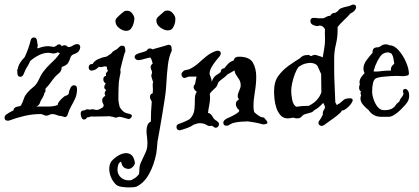

<svg xmlns="http://www.w3.org/2000/svg" viewBox="-42 -513 1835 840"><path d="M-1 14Q-3 15 -8 15Q-22 15 -22 2Q-22 -5 -16 -11Q-12 -14 -3 -19.5Q6 -25 17 -30Q17 -45 42 -48Q50 -50 51.5 -55Q53 -60 56 -64Q57 -65 64 -85.5Q71 -106 107 -135Q119 -145 129.5 -168Q140 -191 152 -205Q163 -219 175.5 -231Q188 -243 201 -256Q206 -262 211 -268Q216 -274 220 -280Q214 -282 211 -284Q207 -283 202.5 -281Q198 -279 192 -279Q188 -279 181.5 -280.5Q175 -282 168 -282Q149 -282 128 -271.5Q107 -261 90 -246Q86 -236 81 -227.5Q76 -219 71 -211L61 -188Q56 -177 47 -177Q34 -177 34 -194V-200Q34 -201 33.5 -202Q33 -203 33 -204Q33 -208 36 -212Q38 -226 46.5 -239Q55 -252 66 -263Q84 -302 92 -336Q95 -349 106 -349Q119 -349 120 -334Q121 -329 122 -321Q123 -313 125 -309Q123 -309 122 -310H120L123 -301Q148 -311 168 -311Q175 -311 181.5 -309.5Q188 -308 192 -308Q199 -308 205 -313.5Q211 -319 217 -319Q223 -319 228 -311Q233 -315 241 -315Q246 -315 249.5 -312.5Q253 -310 256 -307Q267 -307 276.5 -313.5Q286 -320 296 -320Q309 -320 309 -306Q309 -299 303.5 -290.5Q298 -282 284 -277L279 -275Q269 -271 266 -260.5Q263 -250 256.5 -238.5Q250 -227 228 -220V-219Q228 -202 215 -192Q202 -182 189 -165Q182 -155 174.5 -145Q167 -135 158 -127Q156 -122 157 -117Q158 -112 153 -107Q152 -104 151 -101Q150 -98 149 -95Q145 -86 140 -78.5Q135 -71 132 -61Q127 -50 116 -47H127Q145 -47 170 -47Q195 -47 211 -54Q210 -60 217 -69Q224 -78 232.5 -85.5Q241 -93 242 -93Q259 -97 259.5 -106.5Q260 -116 267 -130Q273 -140 282 -140Q295 -140 295 -123Q295 -100 287 -82.5Q279 -65 269.5 -48.5Q260 -32 254 -12Q251 -1 242 -1Q239 -1 235.5 -2.5Q232 -4 228 -5Q217 -5 207 -9.5Q197 -14 186 -14Q180 -14 174 -10.5Q168 -7 161 -7Q154 -7 148 -10.5Q142 -14 136 -14Q100 -14 65.5 -6Q31 2 -1 14Z M510 -378Q495 -378 479 -390.5Q463 -403 463 -421Q463 -429 472 -438Q481 -447 487 -452L501 -463Q503 -465 507.5 -465.5Q512 -466 515 -466Q528 -466 537 -453.5Q546 -441 546 -432Q546 -424 542.5 -411Q539 -398 531.5 -388Q524 -378 510 -378ZM520 8Q520 8 514 6Q512 6 509 5Q506 4 503 3Q496 1 490 -0.5Q484 -2 482 -2Q478 -2 472 0Q466 2 464 2Q463 2 460.5 1Q458 0 457 0Q454 -1 451 -2Q448 -3 444 -3Q439 -5 432 -4.5Q425 -4 422 -4L361 -3Q358 -3 357 -4Q349 0 343 0H340Q333 10 326 10Q319 10 315 2Q311 -6 311 -16Q311 -30 325 -30H328Q334 -35 342 -35Q345 -35 351 -33Q357 -35 361 -35Q367 -35 371.5 -33.5Q376 -32 382 -32Q387 -32 395 -36Q403 -40 409 -44L412 -53Q405 -65 405 -74Q405 -86 419 -94Q416 -100 416 -105Q416 -112 423 -119Q414 -124 414 -132Q414 -137 418 -144Q420 -146 421 -148Q410 -153 410 -167Q410 -179 422 -181Q422 -183 421.5 -184Q421 -185 421 -186Q421 -192 424 -196Q427 -200 431 -203Q424 -211 426 -220Q422 -224 413 -222Q412 -222 411 -221.5Q410 -221 408 -221Q402 -219 400 -219L390 -221Q388 -219 388 -218Q377 -208 368.5 -206Q360 -204 360 -204Q346 -204 346 -219Q346 -224 349.5 -228.5Q353 -233 360 -233H363Q371 -247 389 -255Q407 -263 423 -265Q428 -268 433 -271Q438 -274 442 -277Q444 -278 445.5 -280Q447 -282 448 -283L450 -285Q451 -286 451 -286.5Q451 -287 451 -287L459 -292L468 -297Q469 -297 473 -301Q476 -304 481.5 -309Q487 -314 491 -313Q501 -313 503.5 -308Q506 -303 506 -295Q507 -288 506 -286Q505 -285 503.5 -281.5Q502 -278 500 -270Q496 -257 492.5 -241.5Q489 -226 485 -211Q484 -207 485 -202.5Q486 -198 485 -193Q483 -183 481 -173.5Q479 -164 478 -154Q477 -142 476.5 -124.5Q476 -107 476 -93.5Q476 -80 476 -77Q476 -74 477.5 -64Q479 -54 481 -47Q487 -33 502 -22Q504 -21 507 -20Q510 -19 512 -18L524 -15Q528 -14 531.5 -12Q535 -10 535 -7V-6Q535 -1 530 3.5Q525 8 520 8Z M692 -380Q677 -380 659.5 -392.5Q642 -405 642 -424Q642 -432 650.5 -440Q659 -448 664 -452Q672 -459 676.5 -463Q681 -467 692 -467Q704 -467 714.5 -454.5Q725 -442 725 -433Q726 -426 723.5 -413.5Q721 -401 714 -390.5Q707 -380 692 -380ZM554 304Q552 305 543 306Q534 307 523 307Q507 307 490.5 304.5Q474 302 466 295Q452 282 444 263Q436 244 436 226Q436 205 446 192Q457 179 475 168Q493 157 510 157Q524 157 534 166Q544 175 548 197Q550 205 540 216Q530 227 518 226Q503 224 497 216.5Q491 209 489.5 201.5Q488 194 488 194Q478 198 475 209Q472 220 472 230Q472 249 486 262.5Q500 276 521 276Q525 276 528.5 275.5Q532 275 536 274L539 271Q541 270 544 268.5Q547 267 550 265Q558 259 566 249Q568 237 568 225Q568 213 573 201Q583 178 589.5 165.5Q596 153 599.5 142Q603 131 603 114Q603 108 602.5 100.5Q602 93 601 84Q600 79 599.5 73Q599 67 599 61Q599 48 602.5 36.5Q606 25 616 20L618 19Q618 -4 619 -25.5Q620 -47 622 -68Q621 -71 619.5 -73.5Q618 -76 617 -78Q614 -84 614 -89Q614 -101 626 -105L627 -121Q627 -126 626.5 -131Q626 -136 626 -141Q626 -150 628 -154L626 -159Q618 -182 620.5 -186Q623 -190 623 -197Q623 -202 619 -210Q617 -216 617 -218Q617 -228 625 -234L626 -235Q625 -240 622.5 -247.5Q620 -255 617 -260Q613 -262 608 -260Q602 -258 600 -258Q592 -256 583.5 -253.5Q575 -251 566 -250H563Q556 -250 551.5 -254.5Q547 -259 547 -263Q547 -272 558 -277Q564 -280 581.5 -284.5Q599 -289 601 -293Q605 -301 614 -301Q621 -301 625 -297L628 -298Q651 -304 672.5 -310.5Q694 -317 694 -317Q704 -317 706.5 -312Q709 -307 709 -300Q710 -292 709 -290Q697 -266 692.5 -228Q688 -190 686 -150.5Q684 -111 679 -82Q675 -54 669 -19.5Q663 15 657.5 48.5Q652 82 647 107Q645 134 642 157Q632 209 610 248.5Q588 288 554 304Z M744 57Q737 57 733.5 52.5Q730 48 730 43Q730 33 740 29L757 23Q765 20 773 16Q781 12 788 8Q806 -10 808.5 -33.5Q811 -57 810.5 -78Q810 -99 819 -111Q805 -122 805 -132Q805 -140 811 -144Q812 -152 814.5 -161.5Q817 -171 818 -178H784Q780 -177 777 -175.5Q774 -174 770 -173Q769 -173 768 -172.5Q767 -172 765 -172Q759 -172 755.5 -177Q752 -182 752 -187Q752 -195 758 -199Q762 -205 769 -206Q774 -207 778 -208Q782 -209 786 -210Q809 -221 826.5 -237Q844 -253 862 -267.5Q880 -282 903 -290Q906 -291 910 -291Q924 -291 924 -279Q924 -274 919 -267Q913 -260 902.5 -247Q892 -234 883.5 -219Q875 -204 875 -191Q875 -189 875.5 -187Q876 -185 877 -183Q884 -167 884 -155Q890 -170 895 -176Q900 -182 907 -186Q914 -190 924 -198V-200Q924 -211 936 -214L940 -215Q948 -226 956.5 -234.5Q965 -243 981 -249V-251Q985 -265 1003 -265Q1049 -265 1064 -239.5Q1079 -214 1079 -177Q1079 -146 1073 -111Q1067 -76 1067 -48Q1067 -34 1070 -23Q1071 -21 1080.5 -13.5Q1090 -6 1100 -1L1105 0L1111 1L1114 2Q1114 4 1121 11Q1128 18 1128 23Q1128 31 1110 31Q1106 31 1102 29.5Q1098 28 1093 27Q1083 25 1074 23Q1065 21 1055 20L1047 19Q1046 19 1045 18.5Q1044 18 1044 18Q1032 18 1011.5 19.5Q991 21 975 26Q970 28 966 30.5Q962 33 958 35Q955 37 949 37Q935 37 935 24Q935 17 942 11Q951 4 965 -1Q978 -7 991 -15Q1004 -23 1005 -29Q1004 -31 1002.5 -33Q1001 -35 999 -36Q990 -47 990 -57Q990 -67 995.5 -72Q1001 -77 1004 -79Q998 -84 998 -92Q998 -103 1004.5 -116.5Q1011 -130 1011 -139Q1011 -154 1005 -164Q999 -174 992.5 -183Q986 -192 984 -205Q977 -201 969.5 -196.5Q962 -192 954 -188Q949 -183 943.5 -178Q938 -173 931 -168Q927 -165 923 -162Q919 -159 914 -154Q909 -141 906.5 -136Q904 -131 891 -120Q880 -110 876 -103V-100Q876 -97 876.5 -93.5Q877 -90 877 -87Q877 -70 873.5 -53Q870 -36 868 -19Q880 -17 886 -5.5Q892 6 900 12Q906 15 911 20Q916 24 916 31Q916 37 911.5 41.5Q907 46 902 46Q897 46 893 42Q887 38 883 37Q873 41 861.5 33.5Q850 26 833 26Q826 26 818.5 28Q811 30 804 33Q799 37 792 40.5Q785 44 777 47L768 50Q764 51 759 53Q754 55 749 56Q748 56 747 56.5Q746 57 744 57Z M1376 34Q1373 35 1370.5 36.5Q1368 38 1365 38Q1360 38 1355.5 34Q1351 30 1351 24Q1351 20 1356 13Q1361 7 1364.5 0Q1368 -7 1371 -13Q1371 -15 1370.5 -15.5Q1370 -16 1370 -17Q1370 -25 1374 -30.5Q1378 -36 1380 -43Q1380 -47 1377.5 -52Q1375 -57 1372 -63Q1355 -43 1332 -30Q1328 -25 1322 -22L1305 -17Q1301 -16 1296 -14.5Q1291 -13 1286 -11Q1279 -4 1273.5 0.5Q1268 5 1257 5Q1252 5 1248 3.5Q1244 2 1239 2Q1235 2 1229.5 3.5Q1224 5 1217 5Q1198 5 1186 -8Q1174 -21 1167.5 -40Q1161 -59 1159 -79Q1157 -99 1157 -112Q1157 -155 1175 -180Q1193 -205 1219 -224Q1221 -226 1222.5 -227Q1224 -228 1226 -229Q1237 -237 1248 -244Q1259 -251 1270 -258L1272 -260Q1284 -272 1299 -272H1305Q1305 -272 1305.5 -272.5Q1306 -273 1307 -273Q1309 -273 1313.5 -270Q1318 -267 1320 -268Q1330 -273 1334 -273Q1338 -273 1342 -272Q1346 -271 1351 -269Q1356 -268 1361 -266Q1366 -264 1370 -262Q1373 -282 1376.5 -301Q1380 -320 1380 -339Q1380 -347 1379.5 -359.5Q1379 -372 1380 -385Q1376 -392 1370.5 -396.5Q1365 -401 1358 -401H1355Q1353 -400 1350.5 -399.5Q1348 -399 1344 -399Q1344 -399 1341.5 -399.5Q1339 -400 1335 -401Q1316 -406 1316 -421Q1316 -435 1331 -435Q1339 -435 1343.5 -434Q1348 -433 1358 -433H1372Q1381 -436 1387 -440Q1393 -444 1403 -444Q1409 -457 1425 -457Q1436 -463 1439.5 -469Q1443 -475 1459 -480Q1468 -483 1477 -484.5Q1486 -486 1494 -490Q1499 -493 1504 -493Q1516 -493 1516 -481Q1516 -475 1510 -467.5Q1504 -460 1490 -453Q1481 -442 1463.5 -425.5Q1446 -409 1435 -395V-380Q1435 -349 1427.5 -318.5Q1420 -288 1420 -257V-212Q1420 -173 1422 -138Q1424 -103 1425 -65Q1427 -62 1429 -58.5Q1431 -55 1432 -52Q1435 -58 1443 -60Q1453 -68 1461 -75.5Q1469 -83 1489 -83Q1501 -83 1501 -75Q1501 -68 1492.5 -57Q1484 -46 1473.5 -38Q1463 -30 1457 -30H1454L1453 -28Q1450 -21 1433.5 -8Q1417 5 1399.5 17Q1382 29 1376 34ZM1254 -46Q1267 -48 1280 -49Q1293 -50 1309 -50Q1351 -71 1364 -109Q1364 -127 1363.5 -147Q1363 -167 1363 -189Q1356 -206 1348.5 -221.5Q1341 -237 1315 -238Q1308 -238 1295 -235Q1282 -232 1265 -221Q1256 -210 1248.5 -190.5Q1241 -171 1236.5 -150.5Q1232 -130 1232 -115Q1232 -101 1236 -78Q1240 -55 1254 -46Z M1626 -2Q1590 -2 1571 -31Q1558 -41 1546.5 -54.5Q1535 -68 1535 -82Q1535 -89 1538 -96Q1533 -107 1537 -111L1538 -112Q1535 -114 1532 -118Q1529 -122 1529 -129Q1529 -139 1533 -144L1532 -145Q1531 -148 1531 -154Q1531 -165 1538.5 -175.5Q1546 -186 1553 -193Q1548 -203 1548 -212Q1548 -232 1562.5 -251Q1577 -270 1588 -282Q1586 -306 1610 -306Q1617 -306 1625.5 -312.5Q1634 -319 1647 -319Q1652 -319 1655 -318Q1658 -317 1661 -315Q1683 -315 1702.5 -292.5Q1722 -270 1734.5 -241Q1747 -212 1747 -190Q1746 -184 1740 -182.5Q1734 -181 1726 -180H1718Q1711 -180 1704.5 -180.5Q1698 -181 1695 -181Q1685 -181 1667 -180Q1649 -179 1631 -177Q1613 -175 1604 -171Q1594 -167 1590 -150Q1586 -133 1586 -110Q1586 -99 1592 -80Q1598 -61 1609.5 -46Q1621 -31 1638 -31Q1660 -31 1671.5 -37Q1683 -43 1690 -54Q1692 -59 1699 -63.5Q1706 -68 1707 -74Q1709 -80 1715 -87Q1721 -94 1723 -101Q1724 -103 1722.5 -106.5Q1721 -110 1721 -114Q1721 -117 1723 -120.5Q1725 -124 1731 -124Q1737 -124 1742.5 -116.5Q1748 -109 1748 -95Q1748 -92 1748 -89Q1748 -86 1747 -83Q1744 -71 1741 -68Q1740 -65 1737 -62Q1734 -59 1731 -54Q1724 -46 1711.5 -33.5Q1699 -21 1684.5 -11.5Q1670 -2 1658 -2ZM1592 -201Q1595 -200 1598 -200Q1601 -200 1604 -200Q1610 -200 1615.5 -200.5Q1621 -201 1627 -202Q1635 -203 1642.5 -203.5Q1650 -204 1655 -204H1669Q1668 -206 1668 -210Q1668 -223 1683 -234Q1681 -245 1679 -258Q1677 -271 1669 -280L1660 -283Q1657 -283 1655 -284Q1633 -283 1621 -265.5Q1609 -248 1602 -230Q1599 -224 1597.5 -217.5Q1596 -211 1592 -201Z"/></svg>

Font: Are You Serious
Style: Regular
Weight: 400
Designer: Robert E. Leuschke
Foundry: Robert E. Leuschke
Version: Version 1.100